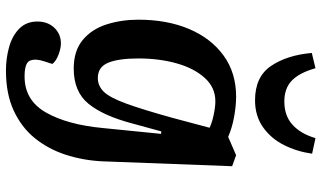

<svg xmlns="http://www.w3.org/2000/svg" viewBox="-232 -592 1054 629"><g transform="rotate(90 294.5 -277.0)"><path d="M418 -278 410 -279 384 -184Q359 -89 319.5 -40.5Q280 8 204 8Q146 8 110.5 -21.5Q75 -51 59.5 -99.5Q44 -148 44 -204Q44 -298 74.5 -370Q105 -442 161.5 -483Q218 -524 296 -524Q326 -524 362 -517.5Q398 -511 428 -498L488 -524L524 -511L508 -86Q505 -23 486.5 34Q468 91 432.5 135Q397 179 342 204.5Q287 230 211 230Q170 230 133 219.5Q96 209 73 186Q50 163 50 127Q50 93 70.5 71.5Q91 50 122 50Q138 50 159 58Q180 66 189 78L180 106Q171 133 178 151Q185 169 230 169Q308 169 348 99Q388 29 399 -88ZM235 -71Q261 -71 280 -90.5Q299 -110 318.5 -163Q338 -216 366 -317L398 -437Q382 -445 356 -450.5Q330 -456 311 -456Q266 -456 234.5 -421Q203 -386 187 -329Q171 -272 171 -204Q171 -139 185 -105Q199 -71 235 -71ZM308 -586Q231 -586 195.5 -638.5Q160 -691 153 -772L203 -784Q218 -731 243.5 -706.5Q269 -682 312 -682Q359 -682 388.5 -709Q418 -736 432 -784L483 -773Q476 -723 454.5 -680.5Q433 -638 396 -612Q359 -586 308 -586Z"/></g></svg>

Font: Literata 12pt SemiBold
Style: Italic
Weight: 600
Italic angle: -2°
Designer: Latin by Veronika Burian and Jose Scaglione. Greek by Irene Vlachou. Cyrillic by Vera Evstafieva
Foundry: TypeTogether
Version: Version 3.002